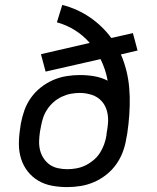

<svg xmlns="http://www.w3.org/2000/svg" viewBox="-20 -755 640 783"><path d="M254 8Q223 8 192.5 2.5Q162 -3 136.5 -18Q111 -33 93 -56Q75 -79 66 -107.5Q57 -136 57 -167Q57 -198 62 -230L65 -251Q70 -278 79.5 -305Q89 -332 106 -356Q123 -380 146.5 -398.5Q170 -417 196.5 -428.5Q223 -440 251 -444.5Q279 -449 306 -449Q336 -449 365 -444Q394 -439 419 -426Q415 -449 407.5 -471.5Q400 -494 390 -514L166 -463L147 -534L346 -580Q320 -610 286 -631.5Q252 -653 212 -664L234 -735Q296 -719 347 -684Q398 -649 434 -600L522 -620L541 -549L473 -533Q487 -501 495.5 -466.5Q504 -432 507 -396.5Q510 -361 509 -324Q508 -287 504 -250Q503 -240 501.5 -230.5Q500 -221 499 -211L495 -190Q491 -163 481 -136Q471 -109 454 -85Q437 -61 413.5 -42.5Q390 -24 363.5 -12.5Q337 -1 309 3.5Q281 8 254 8ZM255 -65Q273 -65 292 -68.5Q311 -72 328.5 -80.5Q346 -89 361.5 -102Q377 -115 387.5 -131.5Q398 -148 404.5 -166Q411 -184 414 -202L415 -213Q417 -222 418 -231Q419 -240 420 -248Q423 -274 417 -299Q411 -324 395 -342Q379 -360 355 -368Q331 -376 305 -376Q287 -376 268.5 -372.5Q250 -369 232 -360.5Q214 -352 199 -339Q184 -326 173 -309.5Q162 -293 156 -275Q150 -257 147 -239L143 -218Q140 -198 139.5 -179Q139 -160 143.5 -142Q148 -124 158.5 -108.5Q169 -93 183.5 -83Q198 -73 217 -69Q236 -65 255 -65Z"/></svg>

Font: Iosevka SS04 Extended Oblique
Style: Regular
Weight: 400
Width: 7
Italic angle: -9°
Monospace: yes
Designer: Belleve Invis
Foundry: Belleve Invis
Version: Version 19.0.0; ttfautohint (v1.8.4)